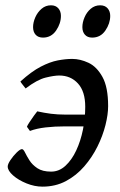

<svg xmlns="http://www.w3.org/2000/svg" viewBox="-20 -677 448 717"><path d="M8.8 -55.2Q8.8 -64 19 -79.3Q29.3 -94.7 42.2 -107.4Q55.2 -120.1 62 -120.1Q67.4 -120.1 73.5 -107.4Q79.6 -94.7 90.1 -78.1Q100.6 -61.5 119.6 -48.8Q138.7 -36.1 170.9 -36.1Q200.7 -36.1 224.4 -57.9Q248 -79.6 264.6 -115Q281.2 -150.4 289.8 -193.1Q298.3 -235.8 298.3 -278.3Q298.3 -335.4 271.2 -365.2Q244.1 -395 201.2 -395Q182.1 -395 150.4 -387.2Q118.7 -379.4 75.7 -346.7Q72.3 -351.1 65.2 -359.9Q58.1 -368.7 56.2 -372.6Q97.7 -410.2 132.1 -428Q166.5 -445.8 195.6 -451.4Q224.6 -457 250 -457Q279.3 -457 310.3 -442.6Q341.3 -428.2 362.5 -389.9Q383.8 -351.6 383.8 -280.8Q383.8 -249.5 373.8 -209.7Q363.8 -169.9 344 -129.9Q324.2 -89.8 294.7 -55.7Q265.1 -21.5 226.1 -0.7Q187 20 138.7 20Q108.9 20 78.9 7.8Q48.8 -4.4 28.8 -22Q8.8 -39.6 8.8 -55.2ZM364.3 -230.5 351.6 -205.1H224.1Q184.1 -205.1 150.4 -201.2Q116.7 -197.3 91.8 -188L80.6 -203.6Q82 -208.5 90.1 -220.7Q98.1 -232.9 106.9 -245.1Q115.7 -257.3 119.1 -261.2Q145.5 -255.4 170.2 -252.2Q194.8 -249 225.1 -249H352.1ZM391.6 -617.7Q391.6 -589.4 373.5 -563Q355.5 -536.6 324.2 -536.6Q306.6 -536.6 297.1 -547.4Q287.6 -558.1 287.6 -575.7Q287.6 -593.3 295.7 -612.3Q303.7 -631.3 318.8 -644.3Q334 -657.2 354 -657.2Q372.1 -657.2 381.8 -646Q391.6 -634.8 391.6 -617.7ZM207.5 -617.7Q207.5 -589.4 189.5 -563Q171.4 -536.6 140.6 -536.6Q122.6 -536.6 113 -547.4Q103.5 -558.1 103.5 -575.7Q103.5 -593.3 111.8 -612.3Q120.1 -631.3 135.3 -644.3Q150.4 -657.2 170.4 -657.2Q188 -657.2 197.8 -646Q207.5 -634.8 207.5 -617.7Z"/></svg>

Font: Gentium Book Plus
Style: Italic
Weight: 400
Italic angle: -8°
Designer: Victor Gaultney, Annie Olsen, Iska Routamaa, Becca Hirsbrunner
Foundry: SIL International
Version: Version 6.101